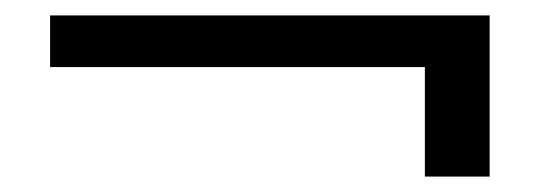

<svg xmlns="http://www.w3.org/2000/svg" viewBox="-20 -452 700 249"><path d="M615 -223V-432H45V-365H531V-223Z"/></svg>

Font: Rootstock Sans Body
Style: Regular
Weight: 400
Designer: Colophon Foundry, Jonny Pinhorn
Foundry: Colophon Foundry
Version: Version 1.200;FEAKit 1.0